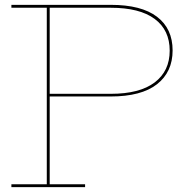

<svg xmlns="http://www.w3.org/2000/svg" viewBox="-20 -772 769 792"><path d="M692 -564Q692 -475 627.5 -424.5Q563 -374 436 -374H185V-12H331V0H27V-12H173V-740H27V-752H437Q563 -752 627.5 -703Q692 -654 692 -564ZM680 -563Q680 -648 618 -694Q556 -740 437 -740H185V-385H437Q556 -385 618 -432Q680 -479 680 -563Z"/></svg>

Font: Hepta Slab Thin
Style: Regular
Weight: 250
Designer: Michael LaGattuta
Foundry: Michael LaGattuta
Version: Version 1.100; ttfautohint (v1.8) -l 8 -r 50 -G 200 -x 14 -D